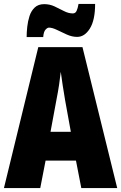

<svg xmlns="http://www.w3.org/2000/svg" viewBox="-20 -953 614 973"><path d="M392 0 365 -139H211L184 0H0L174 -714H398L574 0ZM310 -445Q303 -485 297.5 -522Q292 -559 288 -589Q285 -561 279.5 -524Q274 -487 266 -447L236 -285H339ZM115 -765Q115 -788 118 -816.5Q121 -845 129.5 -871.5Q138 -898 156 -915Q174 -932 204 -932Q232 -932 256.5 -920.5Q281 -909 304 -897Q327 -885 349 -885Q362 -885 368 -897.5Q374 -910 378 -933H462Q462 -851 435.5 -808.5Q409 -766 371 -766Q345 -766 318.5 -778Q292 -790 268.5 -801.5Q245 -813 228 -813Q220 -813 210.5 -802.5Q201 -792 199 -765Z"/></svg>

Font: Noto Sans Kannada ExtraCondensed Black
Style: Regular
Weight: 900
Width: 2
Designer: Jelle Bosma - Monotype Design Team
Foundry: Monotype Imaging Inc.
Version: Version 2.005; ttfautohint (v1.8.4.7-5d5b)